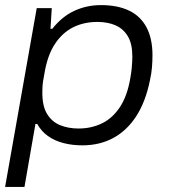

<svg xmlns="http://www.w3.org/2000/svg" viewBox="-23 -558 663 753"><path d="M-3 175 121 -526H180L175 -445H182Q220 -493 268.5 -515.5Q317 -538 373 -538Q438 -538 483 -516.5Q528 -495 551.5 -451Q575 -407 575 -341Q575 -318 573 -293.5Q571 -269 565 -243Q548 -159 511.5 -102.5Q475 -46 421.5 -17Q368 12 300 12Q260 12 225.5 3Q191 -6 165 -24.5Q139 -43 123 -72H116L73 175ZM285 -54Q335 -54 376.5 -74Q418 -94 447 -137.5Q476 -181 488 -251Q492 -274 493.5 -289.5Q495 -305 495.5 -316.5Q496 -328 496 -337Q496 -386 478.5 -415.5Q461 -445 430.5 -458.5Q400 -472 359 -472Q306 -472 264 -451Q222 -430 193 -386.5Q164 -343 152 -274Q148 -254 146 -240Q144 -226 143.5 -215Q143 -204 143 -195Q143 -141 162 -110.5Q181 -80 213 -67Q245 -54 285 -54Z"/></svg>

Font: Archivo SemiExpanded Light
Style: Italic
Weight: 300
Width: 6
Italic angle: -10°
Designer: Hector Gatti
Foundry: Omnibus-Type
Version: Version 2.001